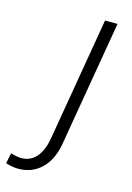

<svg xmlns="http://www.w3.org/2000/svg" viewBox="-253 -587 594 862"><g transform="rotate(15 44.5 -156.0)"><path d="M125 -528.3 27.8 43.9C14.2 126 -25.4 165.5 -78.1 165.5C-79.1 165.5 -79.6 165.5 -80.6 165.5C-96.2 165 -111.8 161.6 -127.9 156.2L-138.2 205.1C-118.7 211.4 -100.1 214.8 -82.5 215.3C-81.5 215.3 -80.6 215.3 -79.6 215.3C-36.1 215.3 0.5 200.7 29.8 171.4C59.6 141.6 78.1 99.1 85.9 43.5L183.1 -528.3Z"/></g></svg>

Font: Roboto Light
Style: Italic
Weight: 300
Italic angle: -12°
Designer: Google
Version: Version 2.137; 2017